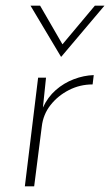

<svg xmlns="http://www.w3.org/2000/svg" viewBox="-20 -660 390 680"><path d="M143 -385 132 -279Q149 -316 177.5 -341Q206 -366 241.5 -379.5Q277 -393 312 -394L308 -361Q263 -361 224 -341Q185 -321 159 -288Q133 -255 128 -212L101 0H68L115 -385ZM122 -640 207 -493 192 -492 316 -640H350L197 -459H196L88 -640Z"/></svg>

Font: Josefin Sans Thin ExtraLight
Style: Italic
Weight: 250
Italic angle: -7°
Version: Version 2.000